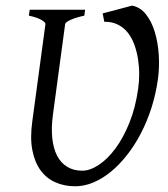

<svg xmlns="http://www.w3.org/2000/svg" viewBox="-20 -650 599 685"><path d="M451.2 -629.9Q480.5 -624.5 500.7 -598.9Q521 -573.2 532.2 -536.1Q543.5 -499 546.4 -454.8Q549.3 -410.6 543.5 -368.2Q536.1 -314.5 520.3 -265.1Q504.4 -215.8 482.2 -173.3Q460 -130.9 432.6 -96.2Q405.3 -61.5 375 -36.9Q344.7 -12.2 312.5 1.2Q280.3 14.6 248.5 14.6Q210 14.6 178.2 0.7Q146.5 -13.2 125.2 -41.7Q104 -70.3 95.5 -113.8Q86.9 -157.2 95.2 -216.8L142.1 -564Q143.1 -569.8 128.4 -578.6Q113.8 -587.4 83 -594.2L85.9 -615.2H283.7L280.8 -594.2Q250 -587.4 231.7 -579.1Q213.4 -570.8 212.4 -564L168.9 -241.2Q162.6 -194.3 166.5 -157.2Q170.4 -120.1 183.8 -94.2Q197.3 -68.4 220 -54.7Q242.7 -41 273.4 -41Q301.3 -41 332.5 -61.8Q363.8 -82.5 392.1 -120.6Q420.4 -158.7 442.1 -213.1Q463.9 -267.6 473.1 -335Q476.6 -358.9 476.6 -385.7Q476.6 -412.6 472.4 -439.2Q468.3 -465.8 459.5 -490.2Q450.7 -514.6 436.3 -533Q421.9 -551.3 400.9 -562Q379.9 -572.8 352.1 -572.3L346.2 -602.1L451.2 -629.9Z"/></svg>

Font: Gentium
Style: Italic
Weight: 400
Italic angle: -7°
Designer: J. Victor Gaultney
Version: Version 1.02; 2005; OFL release